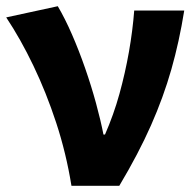

<svg xmlns="http://www.w3.org/2000/svg" viewBox="-21 -598 632 618"><path d="M209 0Q192 -105 160 -202.5Q128 -300 86.5 -386.5Q45 -473 -1 -542L165 -578Q188 -539 210.5 -487.5Q233 -436 253 -378.5Q273 -321 288 -266Q303 -211 312 -165H317Q345 -229 363.5 -296Q382 -363 394 -431Q406 -499 411 -564H572Q556 -464 530.5 -374.5Q505 -285 465 -194.5Q425 -104 363 0Z"/></svg>

Font: Noto Sans KR ExtraBold
Style: Regular
Weight: 800
Designer: Ryoko NISHIZUKA  (kana, bopomofo & ideographs); Paul D. Hunt (Latin, Greek & Cyrillic); Sandoll Communications , Soo-you
Foundry: Adobe
Version: Version 2.004-H2;hotconv 1.0.118;makeotfexe 2.5.65603